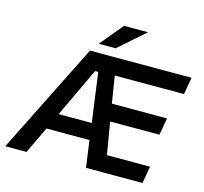

<svg xmlns="http://www.w3.org/2000/svg" viewBox="-129 -1093 1314 1238"><g transform="rotate(15 528.0 -474.0)"><path d="M421 -794 549 -948H709L534 -794ZM10 0 378 -737H1056L1036 -623H574L603 -443H971L951 -329H622L658 -114H946L926 0H549L524 -179H237L152 0ZM289 -289H510L465 -618H444Z"/></g></svg>

Font: Tomorrow Medium
Style: Italic
Weight: 500
Italic angle: -10°
Designer: Tony de Marco, Monica Rizzolli
Foundry: Just in Type
Version: Version 2.002